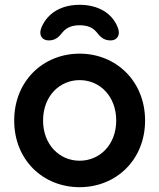

<svg xmlns="http://www.w3.org/2000/svg" viewBox="-20 -768 662 798"><path d="M311 -545C159 -545 39 -431 39 -267C39 -103 159 10 311 10C462 10 583 -103 583 -267C583 -431 462 -545 311 -545ZM311 -100C227 -100 159 -167 159 -267C159 -368 227 -435 311 -435C395 -435 463 -368 463 -267C463 -167 395 -100 311 -100ZM152 -653C139 -621 156 -600 182 -600C210 -600 224 -613 242 -636C257 -653 278 -663 311 -663C344 -663 365 -653 380 -636C398 -613 412 -600 440 -600C466 -600 483 -622 469 -655C445 -715 386 -748 311 -748C235 -748 177 -714 152 -653Z"/></svg>

Font: Hotpoint
Style: Bold
Weight: 700
Designer: Andrew Paglinawan, Luciano Perondi, Riccardo Olocco
Foundry: CAST Cooperativa Anonima Servizi Tipografici
Version: Version 1.000;PS 2.1;hotconv 16.6.51;makeotf.lib2.5.65220